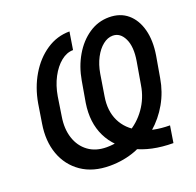

<svg xmlns="http://www.w3.org/2000/svg" viewBox="-130 -875 1045 1025"><g transform="rotate(-20 392.5 -363.0)"><path d="M700.7 -83.5 685.5 11.7Q558.6 11.2 470.2 -34.4Q381.8 -80.1 342 -161.4Q302.2 -242.7 318.8 -349.6L339.4 -468.8Q352.5 -544.9 388.2 -605.7Q423.8 -666.5 476.1 -701.9Q528.3 -737.3 590.8 -737.3Q654.3 -737.3 696.3 -701.7Q738.3 -666 754.9 -603.3Q771.5 -540.5 758.3 -459L737.3 -337.9Q725.1 -264.2 689.2 -200.9Q653.3 -137.7 598.9 -90.6Q544.4 -43.5 475.1 -16.8Q405.8 9.8 326.7 9.8Q231 9.8 166 -34.9Q101.1 -79.6 73.7 -155.5Q46.4 -231.4 62 -326.2L79.1 -433.6Q93.8 -519.5 134.8 -588.6Q175.8 -657.7 236.1 -698Q296.4 -738.3 367.7 -738.3L351.6 -638.2Q315.4 -638.2 282.2 -611.3Q249 -584.5 224.6 -538.3Q200.2 -492.2 190.4 -434.1L173.8 -326.2Q162.6 -258.8 180.2 -205.1Q197.8 -151.4 240 -120.4Q282.2 -89.4 343.8 -89.4Q417 -89.4 477.1 -122.1Q537.1 -154.8 577.1 -211.2Q617.2 -267.6 628.4 -337.9L650.4 -466.3Q663.6 -544.9 641.1 -591.6Q618.7 -638.2 576.2 -638.2Q547.4 -638.2 520.3 -616.7Q493.2 -595.2 473.1 -557.1Q453.1 -519 444.8 -469.7L425.3 -348.6Q412.1 -270.5 440.7 -210.9Q469.2 -151.4 535.4 -117.7Q601.6 -84 700.7 -83.5Z"/></g></svg>

Font: Inter Tight Medium
Style: Italic
Weight: 500
Italic angle: -9.39999°
Designer: Rasmus Andersson
Foundry: rsms
Version: Version 3.004